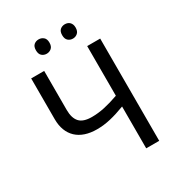

<svg xmlns="http://www.w3.org/2000/svg" viewBox="-207 -1028 1074 1161"><g transform="rotate(-30 330.0 -448.0)"><path d="M563 0H472.2V-292Q416 -270.5 368.4 -259.3Q320.8 -248 272.9 -248Q227.5 -248 191.9 -260Q156.2 -272 131.6 -295.2Q106.9 -318.4 94 -352.1Q81.1 -385.7 81.1 -429.2V-713.9H171.9V-440.9Q171.9 -384.8 197.5 -356.4Q223.1 -328.1 283.2 -328.1Q327.1 -328.1 372.3 -337.9Q417.5 -347.7 472.2 -367.2V-713.9H563ZM190.9 -846.2Q190.9 -872.6 204.6 -884.3Q218.3 -896 237.8 -896Q256.8 -896 271 -884Q285.2 -872.1 285.2 -846.2Q285.2 -820.3 271 -808.1Q256.8 -795.9 237.8 -795.9Q218.3 -795.9 204.6 -808.1Q190.9 -820.3 190.9 -846.2ZM374 -846.2Q374 -872.6 387.7 -884.3Q401.4 -896 420.9 -896Q430.2 -896 438.7 -893.1Q447.3 -890.1 453.6 -884Q460 -877.9 463.9 -868.7Q467.8 -859.4 467.8 -846.2Q467.8 -820.3 453.6 -808.1Q439.5 -795.9 420.9 -795.9Q401.4 -795.9 387.7 -808.1Q374 -820.3 374 -846.2Z"/></g></svg>

Font: WenQuanYi Micro Hei
Style: Regular
Weight: 400
Foundry: Ascender Corporation
Version: Version 0.2.0-beta